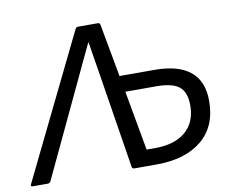

<svg xmlns="http://www.w3.org/2000/svg" viewBox="-101 -748 1014 842"><g transform="rotate(-10 405.5 -327.5)"><path d="M-21 0Q-31.2 0 -26.9 -9.8L283.2 -645Q288.1 -654.8 293.9 -654.8H384.8Q393.6 -654.8 395 -645L438 -410.2H592.8Q806.2 -410.2 806.2 -234.9Q806.2 -121.6 732.7 -60.8Q659.2 0 530.8 0H431.2Q422.4 0 420.9 -9.8L354 -430.2Q350.1 -454.6 342 -504.2Q334 -553.7 330.1 -578.1H328.1Q316.4 -553.7 293.2 -504.6Q270 -455.6 258.8 -431.2L60.1 -9.8Q55.2 0 46.9 0ZM499 -71.8H536.1Q624.5 -71.8 672.9 -113.3Q721.2 -154.8 721.2 -230Q721.2 -289.1 690.4 -313.5Q659.7 -337.9 588.9 -337.9H451.2Z"/></g></svg>

Font: Sofia Sans
Style: Italic
Weight: 400
Italic angle: -9°
Designer: Botio Nikoltchev, Ani Petrova
Foundry: lettersoup
Version: Version 4.100